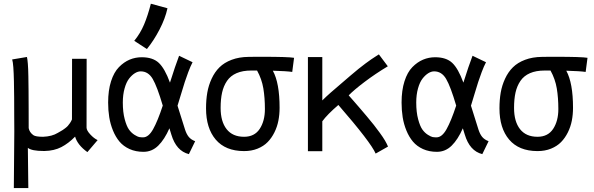

<svg xmlns="http://www.w3.org/2000/svg" viewBox="-20 -800 3145 1016"><path d="M442.4 4.9Q390.1 -32.7 377.4 -77.1Q342.8 -41.5 304.7 -21.7Q266.6 -2 215.8 -1H211.4Q147.9 -1 127.4 -17.6L129.9 195.3H53.2L55.7 -104.5Q55.2 -133.8 55.2 -189Q55.2 -244.1 54.9 -284.7Q54.7 -325.2 53.7 -369.9Q52.7 -414.6 50.5 -444.1Q48.3 -473.6 44.4 -485.4L122.6 -498.5Q125.5 -485.8 127.4 -461.7Q129.4 -437.5 130.1 -395.8Q130.9 -354 131.1 -321.3Q131.3 -288.6 131.6 -223.4Q131.8 -158.2 131.8 -122.1Q135.7 -100.1 156.2 -85Q168.5 -76.2 208 -76.2Q255.4 -78.1 285.6 -96.7Q287.1 -97.7 297.4 -103.5Q307.6 -109.4 311.5 -111.8Q315.4 -114.3 324.5 -121.1Q333.5 -127.9 338.6 -133.5Q343.8 -139.2 350.1 -148.4Q356.4 -157.7 360.8 -168L361.3 -488.8H438.5L438 -125Q438 -109.9 457.8 -88.6Q477.5 -67.4 496.6 -58.6Z M690.4 -584Q722.7 -623.5 742.4 -670.4Q762.2 -717.3 778.3 -780.3L866.2 -756.3Q854.5 -702.1 824.2 -643.8Q793.9 -585.4 757.3 -540.5ZM629.9 -257.3Q629.9 -206.5 639.9 -169.2Q649.9 -131.8 662.6 -114.3Q675.3 -96.7 691.9 -86.4Q708.5 -76.2 716.6 -74.7Q724.6 -73.2 731 -73.2H737.3Q766.1 -73.2 790.3 -116.5Q814.5 -159.7 841.3 -241.2Q811.5 -342.3 788.1 -382.3Q764.6 -422.4 724.6 -422.4Q709.5 -422.4 693.6 -412.6Q677.7 -402.8 663.1 -384Q648.4 -365.2 639.2 -332Q629.9 -298.8 629.9 -257.3ZM919.4 -240.7Q953.6 -130.9 959.5 -113.3Q967.3 -89.8 978.8 -75.7Q990.2 -61.5 1012.7 -52.7L979.5 15.6Q912.6 -1 886.7 -87.9Q879.9 -110.4 876.5 -121.1Q850.6 -62 817.4 -29.3Q784.2 3.4 739.3 3.4Q698.2 3.4 665.8 -11.2Q633.3 -25.9 612.5 -50.5Q591.8 -75.2 577.9 -109.1Q564 -143.1 558.1 -179.7Q552.2 -216.3 552.2 -257.3Q552.2 -321.8 567.6 -369.9Q583 -418 609.4 -444.8Q635.7 -471.7 666 -484.4Q696.3 -497.1 730 -497.1Q788.6 -497.1 820.3 -467.3Q852.1 -437.5 879.4 -362.8Q907.7 -452.6 927.7 -504.9L999 -470.7Q987.8 -449.2 976.1 -418Q964.4 -386.7 957.8 -366Q951.2 -345.2 937.5 -300Q923.8 -254.9 919.4 -240.7Z M1340.3 -426.8Q1340.3 -426.8 1329.6 -426.8Q1329.6 -426.8 1309.6 -426.8Q1263.7 -426.8 1231.7 -412.8Q1199.7 -398.9 1181.4 -372.1Q1163.1 -345.2 1155.3 -310.5Q1147.5 -275.9 1147.5 -229Q1147.5 -156.7 1179.2 -116.5Q1210.9 -76.2 1271.5 -76.2Q1326.7 -76.2 1354.2 -117.9Q1381.8 -159.7 1381.8 -223.1Q1381.8 -282.7 1373.5 -332.3Q1365.2 -381.8 1340.3 -426.8ZM1423.8 -425.8Q1459.5 -360.8 1459.5 -229.5Q1459.5 -193.8 1453.1 -161.4Q1446.8 -128.9 1432.1 -99.4Q1417.5 -69.8 1396.2 -48.1Q1375 -26.4 1343 -13.4Q1311 -0.5 1271.5 -0.5H1270.5Q1172.9 -1 1121.6 -61.3Q1070.3 -121.6 1070.3 -226.6Q1070.3 -271.5 1076.9 -309.8Q1083.5 -348.1 1099.9 -383.5Q1116.2 -418.9 1141.4 -443.8Q1166.5 -468.8 1205.8 -483.6Q1245.1 -498.5 1295.4 -499Q1296.4 -499 1321.5 -499.3Q1346.7 -499.5 1367.7 -499.5Q1505.9 -499.5 1536.1 -494.1L1526.4 -419.4Q1497.1 -423.8 1423.8 -425.8Z M1825.2 -295.4Q1830.6 -289.6 1851.8 -265.1Q1873 -240.7 1886 -225.6Q1898.9 -210.4 1921.1 -184.3Q1943.4 -158.2 1958.5 -138.7Q1973.6 -119.1 1990 -96.9Q2006.3 -74.7 2017.1 -56.4Q2027.8 -38.1 2033.2 -24.4L1967.8 12.7Q1942.9 -45.9 1770.5 -244.6Q1712.4 -194.8 1685.5 -158.2V0H1609.4V-498H1685.5V-268.6Q1705.6 -288.6 1729.7 -309.8Q1753.9 -331.1 1785.6 -357.9Q1817.4 -384.8 1834.5 -399.9Q1879.4 -438.5 1913.8 -463.9Q1948.2 -489.3 1965.8 -500Q1983.4 -510.7 1984.9 -512.2L2032.2 -449.2Q1966.3 -409.7 1909.2 -366.5Q1852.1 -323.2 1825.2 -295.4Z M2182.6 -257.3Q2182.6 -206.5 2192.6 -169.2Q2202.6 -131.8 2215.3 -114.3Q2228 -96.7 2244.6 -86.4Q2261.2 -76.2 2269.3 -74.7Q2277.3 -73.2 2283.7 -73.2H2290Q2318.8 -73.2 2343 -116.5Q2367.2 -159.7 2394 -241.2Q2364.3 -342.3 2340.8 -382.3Q2317.4 -422.4 2277.3 -422.4Q2262.2 -422.4 2246.3 -412.6Q2230.5 -402.8 2215.8 -384Q2201.2 -365.2 2191.9 -332Q2182.6 -298.8 2182.6 -257.3ZM2472.2 -240.7Q2506.3 -130.9 2512.2 -113.3Q2520 -89.8 2531.5 -75.7Q2543 -61.5 2565.4 -52.7L2532.2 15.6Q2465.3 -1 2439.5 -87.9Q2432.6 -110.4 2429.2 -121.1Q2403.3 -62 2370.1 -29.3Q2336.9 3.4 2292 3.4Q2251 3.4 2218.5 -11.2Q2186 -25.9 2165.3 -50.5Q2144.5 -75.2 2130.6 -109.1Q2116.7 -143.1 2110.8 -179.7Q2105 -216.3 2105 -257.3Q2105 -321.8 2120.4 -369.9Q2135.7 -418 2162.1 -444.8Q2188.5 -471.7 2218.8 -484.4Q2249 -497.1 2282.7 -497.1Q2341.3 -497.1 2373 -467.3Q2404.8 -437.5 2432.1 -362.8Q2460.4 -452.6 2480.5 -504.9L2551.8 -470.7Q2540.5 -449.2 2528.8 -418Q2517.1 -386.7 2510.5 -366Q2503.9 -345.2 2490.2 -300Q2476.6 -254.9 2472.2 -240.7Z M2893.1 -426.8Q2893.1 -426.8 2882.3 -426.8Q2882.3 -426.8 2862.3 -426.8Q2816.4 -426.8 2784.4 -412.8Q2752.4 -398.9 2734.1 -372.1Q2715.8 -345.2 2708 -310.5Q2700.2 -275.9 2700.2 -229Q2700.2 -156.7 2731.9 -116.5Q2763.7 -76.2 2824.2 -76.2Q2879.4 -76.2 2907 -117.9Q2934.6 -159.7 2934.6 -223.1Q2934.6 -282.7 2926.3 -332.3Q2918 -381.8 2893.1 -426.8ZM2976.6 -425.8Q3012.2 -360.8 3012.2 -229.5Q3012.2 -193.8 3005.9 -161.4Q2999.5 -128.9 2984.9 -99.4Q2970.2 -69.8 2949 -48.1Q2927.7 -26.4 2895.8 -13.4Q2863.8 -0.5 2824.2 -0.5H2823.2Q2725.6 -1 2674.3 -61.3Q2623 -121.6 2623 -226.6Q2623 -271.5 2629.6 -309.8Q2636.2 -348.1 2652.6 -383.5Q2668.9 -418.9 2694.1 -443.8Q2719.2 -468.8 2758.5 -483.6Q2797.9 -498.5 2848.1 -499Q2849.1 -499 2874.3 -499.3Q2899.4 -499.5 2920.4 -499.5Q3058.6 -499.5 3088.9 -494.1L3079.1 -419.4Q3049.8 -423.8 2976.6 -425.8Z"/></svg>

Font: Fantasque Sans Mono
Style: Regular
Weight: 400
Monospace: yes
Designer: Jany Belluz
Version: Version 1.8.0 ; ttfautohint (v1.8.2)